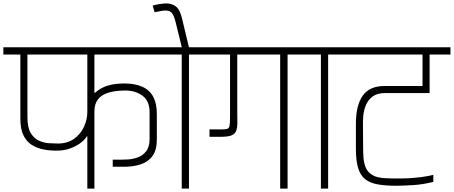

<svg xmlns="http://www.w3.org/2000/svg" viewBox="-56 -1121 2697 1141"><path d="M463 0V-311H460Q449 -291 422 -271Q395 -251 359.5 -238.5Q324 -226 287 -226Q246 -225 206.5 -232Q167 -239 135 -258.5Q103 -278 84 -315.5Q65 -353 65 -414V-797H-36V-840H964V-797H505V-570H509Q546 -602 588.5 -613.5Q631 -625 682 -625Q745 -625 788.5 -606Q832 -587 854 -547Q876 -507 876 -444V-292Q876 -228 849.5 -193Q823 -158 779 -144Q735 -130 684 -130H672H653Q649 -130 641.5 -130Q634 -130 614 -130V-172H664Q678 -172 705 -173.5Q732 -175 762 -185.5Q792 -196 812.5 -222Q833 -248 833 -296V-454Q833 -522 789 -553.5Q745 -585 682 -583Q624 -582 584.5 -569Q545 -556 525 -529Q505 -502 505 -458V0ZM107 -425Q107 -364 126 -331.5Q145 -299 174.5 -285.5Q204 -272 234.5 -270Q265 -268 287 -268Q345 -268 384 -296Q423 -324 443 -367.5Q463 -411 463 -456V-797H107Z M1024 0V-797H892V-840H1199V-797H1067V0ZM1024 -839V-842L988 -988Q979 -1025 967 -1041.5Q955 -1058 931 -1058.5Q907 -1059 863 -1048L851 -1088Q893 -1099 928 -1100.5Q963 -1102 988 -1083.5Q1013 -1065 1025 -1014L1067 -839H1024Z M1311 -475V-797H1127V-840H1785V-797H1653V0H1609V-797H1354V-572V-476Q1354 -428 1354.5 -396Q1355 -364 1348 -344.5Q1341 -325 1320 -316.5Q1299 -308 1255 -308H1189V-352H1259Q1283 -352 1294 -355Q1305 -358 1308 -373.5Q1311 -389 1311 -424Z M1714 -797V-840H2031V-797H1894V0H1851V-797Z M1959 -840H2621V-797H2497V-568H2233Q2186 -568 2159 -548Q2132 -528 2119 -497.5Q2106 -467 2103 -433.5Q2100 -400 2101 -372L2102 -238Q2102 -210 2104.5 -180Q2107 -150 2118 -124Q2129 -98 2156.5 -81Q2184 -64 2235 -62Q2329 -58 2392 -63Q2455 -68 2487 -75Q2519 -82 2519 -82V-40Q2458 -25 2406.5 -21.5Q2355 -18 2302 -17Q2236 -17 2190 -25Q2144 -33 2115 -55.5Q2086 -78 2072.5 -121.5Q2059 -165 2059 -236V-385Q2059 -495 2099.5 -552.5Q2140 -610 2230 -610H2455V-797H1959Z"/></svg>

Font: Matangi Light
Style: Regular
Weight: 300
Designer: Prashant Pant
Foundry: The Graphic Ant
Version: Version 3.002